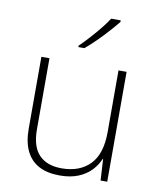

<svg xmlns="http://www.w3.org/2000/svg" viewBox="-86 -834 754 912"><g transform="rotate(10 291.0 -378.0)"><path d="M492 -530V0H460L454 -103H452Q440 -73 415.5 -47Q391 -21 353.5 -5.5Q316 10 264 10Q204 10 163.5 -11.5Q123 -33 102 -76Q81 -119 81 -183V-530H120V-187Q120 -104 158 -64.5Q196 -25 267 -25Q354 -25 403.5 -76Q453 -127 453 -232V-530ZM422 -758Q409 -742 392 -722.5Q375 -703 355 -682Q335 -661 314.5 -641.5Q294 -622 275 -606H246V-613Q267 -633 292 -660.5Q317 -688 340 -716.5Q363 -745 376 -766H422Z"/></g></svg>

Font: Noto Sans Cham ExtraLight
Style: Regular
Weight: 250
Version: Version 2.002